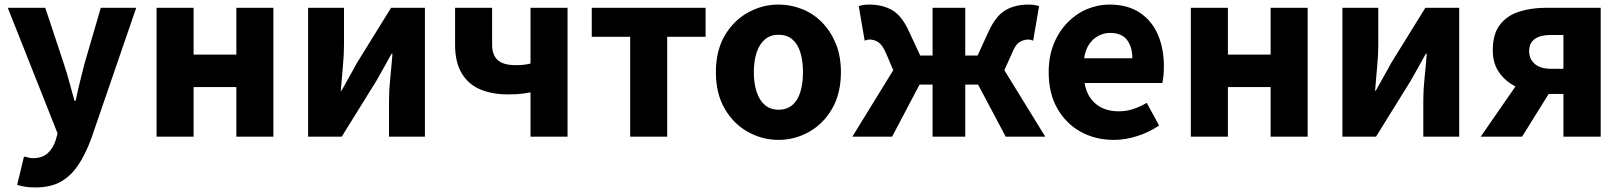

<svg xmlns="http://www.w3.org/2000/svg" viewBox="-20 -598 7097 840"><path d="M135 222Q109 222 90.5 219Q72 216 55 211L85 87Q93 88 103 91Q113 94 123 94Q165 94 188.5 72.5Q212 51 223 17L232 -14L14 -564H178L260 -317Q273 -278 283.5 -238Q294 -198 306 -157H311Q319 -197 329 -237Q339 -277 349 -317L421 -564H576L379 9Q353 79 321 126Q289 173 245 197.5Q201 222 135 222Z M665 0V-564H827V-359H1014V-564H1176V0H1014V-217H827V0Z M1328 0V-564H1485V-402Q1485 -360 1480 -306.5Q1475 -253 1471 -201H1474Q1488 -227 1507.5 -261Q1527 -295 1540 -320L1691 -564H1839V0H1682V-162Q1682 -204 1687.5 -257.5Q1693 -311 1697 -363H1693Q1679 -338 1660 -303.5Q1641 -269 1627 -245L1475 0Z M2301 0V-194Q2286 -191 2272 -189Q2258 -187 2241.5 -186Q2225 -185 2201 -185Q2134 -185 2082 -206.5Q2030 -228 2000.5 -276.5Q1971 -325 1971 -402V-564H2133V-402Q2133 -358 2157 -335.5Q2181 -313 2236 -313Q2255 -313 2270 -314.5Q2285 -316 2301 -320V-564H2463V0Z M2737 0V-437H2569V-564H3067V-437H2899V0Z M3386 14Q3315 14 3252 -21Q3189 -56 3150.5 -122.5Q3112 -189 3112 -282Q3112 -376 3150.5 -442Q3189 -508 3252 -543Q3315 -578 3386 -578Q3439 -578 3488.5 -558.5Q3538 -539 3576 -500.5Q3614 -462 3636.5 -407.5Q3659 -353 3659 -282Q3659 -189 3620.5 -122.5Q3582 -56 3519.5 -21Q3457 14 3386 14ZM3386 -118Q3422 -118 3446 -138Q3470 -158 3481.5 -195.5Q3493 -233 3493 -282Q3493 -332 3481.5 -369Q3470 -406 3446 -426Q3422 -446 3386 -446Q3351 -446 3327 -426Q3303 -406 3290.5 -369Q3278 -332 3278 -282Q3278 -233 3290.5 -195.5Q3303 -158 3327 -138Q3351 -118 3386 -118Z M3709 0 3888 -291 3856 -366Q3840 -402 3822.5 -413.5Q3805 -425 3784 -425Q3778 -425 3773 -423.5Q3768 -422 3763 -420L3737 -571Q3755 -578 3782 -578Q3841 -578 3883.5 -553.5Q3926 -529 3957 -460L4006 -355H4060V-564H4203V-355H4257L4305 -460Q4337 -529 4379 -553.5Q4421 -578 4481 -578Q4507 -578 4526 -571L4500 -420Q4495 -422 4490 -423.5Q4485 -425 4479 -425Q4458 -425 4440 -413.5Q4422 -402 4408 -366L4374 -291L4553 0H4380L4259 -228H4203V0H4060V-228H4003L3883 0Z M4853 14Q4772 14 4708 -21.5Q4644 -57 4606 -123Q4568 -189 4568 -282Q4568 -351 4590 -405.5Q4612 -460 4650 -499Q4688 -538 4735.5 -558Q4783 -578 4833 -578Q4913 -578 4966 -543Q5019 -508 5045.5 -447Q5072 -386 5072 -308Q5072 -285 5070 -265.5Q5068 -246 5065 -235H4725Q4732 -193 4753 -165.5Q4774 -138 4804.5 -124.5Q4835 -111 4874 -111Q4907 -111 4936.5 -120.5Q4966 -130 4997 -148L5051 -49Q5009 -20 4956.5 -3Q4904 14 4853 14ZM4723 -343H4934Q4934 -392 4911 -423Q4888 -454 4836 -454Q4810 -454 4786 -441.5Q4762 -429 4745.5 -405Q4729 -381 4723 -343Z M5190 0V-564H5352V-359H5539V-564H5701V0H5539V-217H5352V0Z M5853 0V-564H6010V-402Q6010 -360 6005 -306.5Q6000 -253 5996 -201H5999Q6013 -227 6032.5 -261Q6052 -295 6065 -320L6216 -564H6364V0H6207V-162Q6207 -204 6212.5 -257.5Q6218 -311 6222 -363H6218Q6204 -338 6185 -303.5Q6166 -269 6152 -245L6000 0Z M6820 0V-187H6755Q6713 -187 6669.5 -197.5Q6626 -208 6590.5 -231Q6555 -254 6533 -290Q6511 -326 6511 -379Q6511 -449 6542 -489.5Q6573 -530 6626.5 -547Q6680 -564 6745 -564H6983V0ZM6766 -297H6820V-445H6766Q6719 -445 6694.5 -427.5Q6670 -410 6670 -374Q6670 -340 6694.5 -318.5Q6719 -297 6766 -297ZM6458 0 6647 -273 6781 -228 6639 0Z"/></svg>

Font: Noto Sans TC ExtraBold
Style: Regular
Weight: 800
Designer: Ryoko NISHIZUKA  (kana, bopomofo & ideographs); Paul D. Hunt (Latin, Greek & Cyrillic); Sandoll Communications , Soo-you
Foundry: Adobe
Version: Version 2.004-H2;hotconv 1.0.118;makeotfexe 2.5.65603